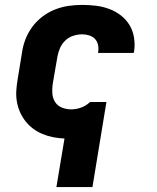

<svg xmlns="http://www.w3.org/2000/svg" viewBox="-20 -558 640 783"><path d="M210 205 243 7Q219 6 196.5 1.5Q174 -3 153.5 -11.5Q133 -20 115.5 -33Q98 -46 84.5 -63Q71 -80 62 -100Q53 -120 49 -142.5Q45 -165 46.5 -188.5Q48 -212 52 -235L70 -345Q74 -373 84.5 -399.5Q95 -426 112.5 -449.5Q130 -473 154 -491Q178 -509 205 -519.5Q232 -530 259.5 -534Q287 -538 315 -538Q344 -538 372 -534.5Q400 -531 425.5 -521.5Q451 -512 472.5 -495.5Q494 -479 508 -456Q522 -433 526.5 -405Q531 -377 527 -349Q526 -347 526 -345.5Q526 -344 525 -342H380Q380 -342 380 -343Q380 -344 380 -344Q383 -359 380 -374Q377 -389 367.5 -399Q358 -409 344 -413.5Q330 -418 315 -418Q297 -418 278.5 -412Q260 -406 246 -392.5Q232 -379 224.5 -361.5Q217 -344 214 -326L195 -216Q192 -196 193.5 -176.5Q195 -157 205 -141.5Q215 -126 233 -119Q251 -112 271 -112Q290 -112 310 -119Q330 -126 345 -140L348 -142H414L357 205Z"/></svg>

Font: Iosevka Curly Heavy Extended
Style: Italic
Weight: 900
Width: 7
Italic angle: -9°
Monospace: yes
Designer: Belleve Invis
Foundry: Belleve Invis
Version: Version 11.1.0; ttfautohint (v1.8.3)